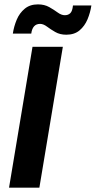

<svg xmlns="http://www.w3.org/2000/svg" viewBox="-20 -866 442 886"><path d="M21.7 0 130 -650H270L161.7 0ZM39.2 -710.8Q44.2 -744.2 57.1 -775Q70 -805.8 94.2 -825.8Q118.3 -845.8 155 -845.8Q185 -845.8 207.1 -833.3Q229.2 -820.8 246.2 -808.3Q263.3 -795.8 279.2 -795.8Q295 -795.8 304.6 -805.4Q314.2 -815 316.7 -840.8H401.7Q396.7 -807.5 383.8 -776.7Q370.8 -745.8 347.1 -725.8Q323.3 -705.8 285.8 -705.8Q256.7 -705.8 235 -718.3Q213.3 -730.8 196.7 -743.3Q180 -755.8 165 -755.8Q130 -755.8 124.2 -710.8Z"/></svg>

Font: Familjen Grotesk GF
Style: Bold Italic
Weight: 700
Designer: Anders Wikstroem, Jonas Baeckman, Matilda Gysing, Kristian Moeller
Foundry: Familjen STHML AB
Version: Version 2.000; Beta; Release 4; Build 6